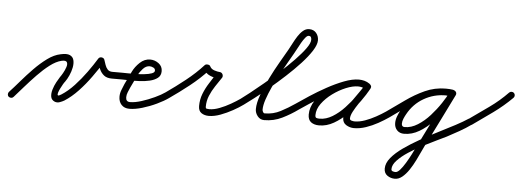

<svg xmlns="http://www.w3.org/2000/svg" viewBox="-66 -721 3254 1196"><g transform="rotate(5 1561.0 -123.0)"><path d="M-5 19Q-12 13 -12 4Q-12 -5 -7 -11Q22 -42 57 -83Q92 -124 131.5 -164.5Q171 -205 212 -235Q253 -265 293 -273Q332 -282 351.5 -273Q371 -264 376 -243.5Q381 -223 376 -197.5Q371 -172 360 -147.5Q349 -123 336 -105Q332 -101 324.5 -88Q317 -75 309.5 -60Q302 -45 298.5 -33Q295 -21 299 -17Q303 -13 320 -24Q361 -50 399.5 -91.5Q438 -133 471.5 -179.5Q505 -226 530 -267Q537 -277 550 -276Q564 -274 568 -263Q573 -248 578.5 -231.5Q584 -215 594.5 -203.5Q605 -192 625 -192Q641 -192 656.5 -192Q672 -192 688 -192Q688 -192 688 -192Q688 -192 688 -192Q697 -192 703 -186Q709 -180 709 -171Q709 -162 703 -156Q697 -150 688 -150Q672 -150 656.5 -150Q641 -150 625 -150Q593 -150 575 -164.5Q557 -179 547 -201.5Q537 -224 528 -249Q526 -255 533 -257Q540 -259 548 -258Q557 -257 563 -253.5Q569 -250 566 -245Q538 -201 503 -152Q468 -103 427 -59.5Q386 -16 342 12Q330 19 314.5 24.5Q299 30 284 25Q262 16 258.5 -4.5Q255 -25 262.5 -50Q270 -75 282 -97Q294 -119 302 -131Q309 -140 319.5 -158.5Q330 -177 336.5 -196.5Q343 -216 336.5 -227.5Q330 -239 303 -233Q269 -225 231 -196Q193 -167 155 -127.5Q117 -88 83 -49Q49 -10 25 17Q19 24 10 24Q1 24 -5 19Z M667 -171Q667 -180 673 -186Q679 -192 688 -192Q695 -192 717.5 -191.5Q740 -191 768.5 -191.5Q797 -192 824.5 -195Q852 -198 870 -204.5Q888 -211 888 -223Q888 -235 876 -241Q864 -247 853 -247Q830 -247 811 -226Q792 -205 783 -186Q773 -166 763.5 -145.5Q754 -125 744 -105Q738 -91 731 -74.5Q724 -58 724 -42Q724 -14 750 -14Q781 -14 822 -27Q863 -40 902.5 -58.5Q942 -77 966 -94Q966 -94 966 -94Q966 -94 966 -94Q973 -99 981.5 -97.5Q990 -96 995 -89Q1000 -82 998.5 -73.5Q997 -65 990 -60Q962 -40 919 -19.5Q876 1 830.5 14.5Q785 28 750 28Q718 28 700 8.5Q682 -11 682 -42Q682 -63 690 -83.5Q698 -104 706 -123Q716 -143 725.5 -163.5Q735 -184 745 -204Q760 -235 788.5 -262Q817 -289 853 -289Q882 -289 906 -271Q930 -253 930 -223Q930 -195 910.5 -180Q891 -165 861 -158Q831 -151 797.5 -149.5Q764 -148 734.5 -149Q705 -150 688 -150Q679 -150 673 -156Q667 -162 667 -171Z M990 -60Q983 -55 974.5 -56.5Q966 -58 961 -65Q956 -72 957.5 -80.5Q959 -89 966 -94Q1025 -135 1085.5 -183Q1146 -231 1194 -284Q1201 -291 1213 -289Q1225 -288 1229 -279Q1237 -263 1256.5 -256.5Q1276 -250 1292 -249Q1303 -248 1309 -237Q1314 -225 1309 -216Q1290 -188 1270 -158Q1250 -128 1236.5 -95.5Q1223 -63 1223 -27Q1223 -16 1229.5 -14.5Q1236 -13 1246 -13Q1275 -13 1310 -26.5Q1345 -40 1378 -59Q1411 -78 1434 -94Q1434 -94 1434 -94Q1434 -94 1434 -94Q1441 -99 1449.5 -97.5Q1458 -96 1463 -89Q1468 -82 1466.5 -73.5Q1465 -65 1458 -60Q1432 -41 1395 -20.5Q1358 0 1319 14.5Q1280 29 1246 29Q1219 29 1200 16Q1181 3 1181 -27Q1181 -68 1195 -104Q1209 -140 1230.5 -173.5Q1252 -207 1273 -240Q1276 -244 1281 -239.5Q1286 -235 1290 -227Q1294 -220 1294.5 -213.5Q1295 -207 1290 -207Q1261 -209 1233 -221Q1205 -233 1191 -261Q1189 -265 1195.5 -266Q1202 -267 1209 -266Q1217 -265 1223 -262Q1229 -259 1226 -256Q1176 -201 1113.5 -151.5Q1051 -102 990 -60Q990 -60 990 -60Q990 -60 990 -60Z M1458 -60Q1451 -55 1442.5 -56.5Q1434 -58 1429 -65Q1424 -72 1425.5 -80.5Q1427 -89 1434 -94Q1452 -107 1489 -136Q1526 -165 1572 -203.5Q1618 -242 1665 -284.5Q1712 -327 1752 -368.5Q1792 -410 1816.5 -444Q1841 -478 1841 -499Q1841 -509 1837.5 -515.5Q1834 -522 1823 -522Q1814 -522 1802.5 -508Q1791 -494 1779.5 -474Q1768 -454 1758 -434.5Q1748 -415 1742 -405Q1728 -380 1707 -344Q1686 -308 1663.5 -266.5Q1641 -225 1621.5 -183Q1602 -141 1589.5 -103.5Q1577 -66 1577 -39Q1577 -33 1581 -25Q1585 -17 1592 -17Q1645 -17 1691 -41Q1737 -65 1779 -94Q1786 -99 1794.5 -97.5Q1803 -96 1808 -89Q1813 -82 1811.5 -73.5Q1810 -65 1803 -60Q1756 -26 1704 -0.5Q1652 25 1592 25Q1567 25 1551 5Q1535 -15 1535 -39Q1535 -77 1554 -129Q1573 -181 1600.5 -236.5Q1628 -292 1657 -342Q1686 -392 1706 -427Q1715 -443 1727 -466.5Q1739 -490 1753 -512Q1767 -534 1784.5 -549Q1802 -564 1823 -564Q1851 -564 1867 -545Q1883 -526 1883 -499Q1883 -472 1858.5 -433.5Q1834 -395 1793.5 -351Q1753 -307 1704.5 -262.5Q1656 -218 1608 -177.5Q1560 -137 1520 -106.5Q1480 -76 1458 -60Q1458 -60 1458 -60Q1458 -60 1458 -60Z M1774 -65Q1769 -72 1770.5 -80.5Q1772 -89 1779 -94Q1812 -117 1859.5 -148Q1907 -179 1960.5 -208.5Q2014 -238 2066 -258Q2118 -278 2159 -278Q2176 -278 2193.5 -273.5Q2211 -269 2226 -258Q2234 -252 2235 -244Q2236 -236 2232 -230Q2227 -223 2219.5 -220.5Q2212 -218 2203 -223Q2182 -235 2157 -235Q2124 -235 2081.5 -217.5Q2039 -200 1999.5 -171Q1960 -142 1934 -106.5Q1908 -71 1908 -34Q1908 -20 1915 -17Q1922 -14 1936 -14Q1976 -14 2015.5 -38Q2055 -62 2090 -99.5Q2125 -137 2153.5 -177Q2182 -217 2199 -248Q2204 -257 2212 -258.5Q2220 -260 2227 -256Q2234 -253 2237 -245Q2240 -237 2235 -228Q2225 -209 2207 -183Q2189 -157 2170 -129Q2151 -101 2137.5 -75.5Q2124 -50 2124 -32Q2124 -22 2135.5 -19Q2147 -16 2154 -16Q2185 -16 2219.5 -28.5Q2254 -41 2286.5 -59Q2319 -77 2344 -94Q2351 -99 2359.5 -97.5Q2368 -96 2373 -89Q2378 -82 2376.5 -73.5Q2375 -65 2368 -60Q2339 -40 2303 -20Q2267 0 2228.5 13Q2190 26 2154 26Q2128 26 2105 12Q2082 -2 2082 -32Q2082 -58 2095 -86Q2108 -114 2127.5 -142.5Q2147 -171 2166.5 -198Q2186 -225 2199 -248Q2204 -257 2212 -258.5Q2220 -260 2227 -256Q2234 -253 2237 -245Q2240 -237 2235 -228Q2215 -191 2183.5 -147Q2152 -103 2112 -63Q2072 -23 2027.5 2.5Q1983 28 1936 28Q1905 28 1885.5 13.5Q1866 -1 1866 -34Q1866 -80 1895 -123Q1924 -166 1969 -201Q2014 -236 2064.5 -256.5Q2115 -277 2157 -277Q2194 -277 2225 -259Q2233 -254 2233.5 -246Q2234 -238 2230 -231Q2226 -224 2218 -221Q2210 -218 2202 -224Q2192 -231 2181 -233.5Q2170 -236 2159 -236Q2131 -236 2094 -223Q2057 -210 2015.5 -189Q1974 -168 1933.5 -144Q1893 -120 1859 -97.5Q1825 -75 1803 -60Q1796 -55 1787.5 -56.5Q1779 -58 1774 -65Z M2339 -65Q2334 -72 2335.5 -80.5Q2337 -89 2344 -94Q2397 -131 2454 -172Q2511 -213 2572.5 -241Q2634 -269 2702 -269Q2714 -269 2724.5 -268Q2735 -267 2747 -266Q2747 -266 2747 -266Q2747 -266 2747 -266Q2755 -265 2760.5 -258Q2766 -251 2765 -242Q2764 -234 2757 -228.5Q2750 -223 2741 -224Q2732 -225 2722 -226Q2712 -227 2702 -227Q2640 -227 2582 -199.5Q2524 -172 2470.5 -133Q2417 -94 2368 -60Q2361 -55 2352.5 -56.5Q2344 -58 2339 -65ZM2747 -266Q2756 -265 2761 -258Q2766 -251 2765 -242Q2764 -233 2757 -228Q2750 -223 2741 -224Q2724 -227 2706 -227Q2632 -227 2569 -190.5Q2506 -154 2470 -88Q2463 -76 2456 -59.5Q2449 -43 2449 -28Q2449 -8 2468 -8Q2509 -8 2549.5 -33.5Q2590 -59 2625 -98Q2660 -137 2687.5 -178.5Q2715 -220 2730 -252Q2734 -260 2742 -263Q2750 -266 2758 -262Q2766 -258 2769 -250Q2772 -242 2768 -234Q2749 -196 2718.5 -150Q2688 -104 2648 -62Q2608 -20 2562.5 7Q2517 34 2468 34Q2440 34 2423.5 16.5Q2407 -1 2407 -28Q2407 -49 2415 -70Q2423 -91 2433 -109Q2475 -184 2547.5 -226.5Q2620 -269 2706 -269Q2727 -269 2747 -266Q2747 -266 2747 -266Q2747 -266 2747 -266ZM2730 -252Q2734 -260 2742.5 -263Q2751 -266 2758 -262Q2766 -258 2769 -249.5Q2772 -241 2768 -234Q2730 -156 2691.5 -79Q2653 -2 2615 75Q2615 75 2615 76Q2614 76 2614 76Q2603 96 2589 126.5Q2575 157 2558.5 190.5Q2542 224 2522.5 253Q2503 282 2481 300Q2459 318 2435 318Q2409 318 2388 303.5Q2367 289 2367 260Q2367 226 2394.5 192.5Q2422 159 2468 126.5Q2514 94 2569 63Q2624 32 2680 4Q2736 -24 2783 -49Q2830 -74 2860 -94Q2860 -94 2860 -94Q2860 -94 2860 -94Q2867 -99 2875.5 -97.5Q2884 -96 2889 -89Q2894 -82 2892.5 -73.5Q2891 -65 2884 -60Q2849 -35 2811 -13.5Q2773 8 2735 28Q2713 39 2674 57.5Q2635 76 2589.5 99.5Q2544 123 2503 150Q2462 177 2435.5 205Q2409 233 2409 260Q2409 270 2418 273Q2427 276 2435 276Q2448 276 2463.5 258.5Q2479 241 2496 213Q2513 185 2528.5 154.5Q2544 124 2556.5 97.5Q2569 71 2578 56Q2578 56 2577 56Q2577 57 2577 57Q2616 -21 2654 -98Q2692 -175 2730 -252Q2730 -252 2730 -252Q2730 -252 2730 -252Z M2855 -63Q2850 -71 2851.5 -79.5Q2853 -88 2860 -93Q2921 -136 2983.5 -180.5Q3046 -225 3098 -279Q3098 -279 3098 -279Q3098 -279 3098 -279Q3104 -285 3113 -285Q3122 -285 3128 -279Q3134 -273 3134 -264Q3134 -255 3128 -249Q3074 -195 3010.5 -149Q2947 -103 2884 -59Q2877 -54 2868.5 -55Q2860 -56 2855 -63Z"/></g></svg>

Font: FRB American Cursive Medium
Style: Italic
Weight: 500
Italic angle: -25°
Version: Version 2.0;Modular Font Editor K font №1